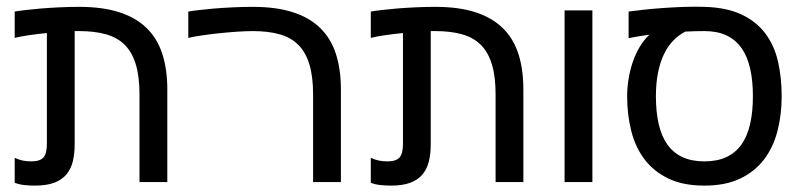

<svg xmlns="http://www.w3.org/2000/svg" viewBox="-20 -550 2420 580"><path d="M24.4 -73.2Q35.6 -67.9 47.6 -65.2Q59.6 -62.5 74.7 -62.5Q100.6 -62.5 111.1 -74.2Q121.6 -85.9 121.6 -115.2V-450.2Q91.8 -447.3 65.7 -443.4Q39.6 -439.5 24.4 -435.5V-515.1Q35.2 -517.1 55.7 -519.5Q76.2 -522 102.3 -524.2Q128.4 -526.4 158.4 -527.8Q188.5 -529.3 219.2 -529.3Q289.6 -529.3 339.8 -513.2Q390.1 -497.1 422.6 -465.6Q455.1 -434.1 470.2 -387.5Q485.4 -340.8 485.4 -279.8V0H401.4V-264.6Q401.4 -318.4 390.4 -355Q379.4 -391.6 357.2 -414.1Q335 -436.5 300.5 -446.3Q266.1 -456.1 219.2 -456.1H205.6V-115.2Q205.6 -85.9 200 -62.7Q194.3 -39.6 180.7 -23.2Q167 -6.8 143.8 2Q120.6 10.7 85.4 10.7Q69.8 10.7 53.5 9Q37.1 7.3 24.4 2Z M743.7 -456.1Q721.7 -456.1 693.8 -454.1Q666 -452.1 638.7 -449.2Q611.3 -446.3 587.2 -442.6Q563 -439 548.8 -435.5V-515.1Q559.6 -517.1 580.1 -519.5Q600.6 -522 626.7 -524.2Q652.8 -526.4 682.9 -527.8Q712.9 -529.3 743.7 -529.3Q814 -529.3 864.3 -513.2Q914.6 -497.1 947 -465.6Q979.5 -434.1 994.6 -387.5Q1009.8 -340.8 1009.8 -279.8V0H925.8V-264.6Q925.8 -318.4 914.8 -355Q903.8 -391.6 881.6 -414.1Q859.4 -436.5 825 -446.3Q790.5 -456.1 743.7 -456.1Z M1100.1 -73.2Q1111.3 -67.9 1123.3 -65.2Q1135.3 -62.5 1150.4 -62.5Q1176.3 -62.5 1186.8 -74.2Q1197.3 -85.9 1197.3 -115.2V-450.2Q1167.5 -447.3 1141.4 -443.4Q1115.2 -439.5 1100.1 -435.5V-515.1Q1110.8 -517.1 1131.3 -519.5Q1151.9 -522 1178 -524.2Q1204.1 -526.4 1234.1 -527.8Q1264.2 -529.3 1294.9 -529.3Q1365.2 -529.3 1415.5 -513.2Q1465.8 -497.1 1498.3 -465.6Q1530.8 -434.1 1545.9 -387.5Q1561 -340.8 1561 -279.8V0H1477.1V-264.6Q1477.1 -318.4 1466.1 -355Q1455.1 -391.6 1432.9 -414.1Q1410.6 -436.5 1376.2 -446.3Q1341.8 -456.1 1294.9 -456.1H1281.2V-115.2Q1281.2 -85.9 1275.6 -62.7Q1270 -39.6 1256.3 -23.2Q1242.7 -6.8 1219.5 2Q1196.3 10.7 1161.1 10.7Q1145.5 10.7 1129.2 9Q1112.8 7.3 1100.1 2Z M1769.5 -518.6V0H1685.5V-518.6Z M1878.9 -434.6V-515.1Q1897.5 -517.6 1923.6 -520.5Q1949.7 -523.4 1980 -525.6Q2010.3 -527.8 2043.2 -529.1Q2076.2 -530.3 2107.9 -529.3Q2175.8 -527.3 2220.7 -505.9Q2265.6 -484.4 2292.5 -448.2Q2319.3 -412.1 2330.3 -363.8Q2341.3 -315.4 2341.3 -259.3Q2341.3 -203.1 2328.6 -154.1Q2315.9 -105 2288.1 -68.4Q2260.3 -31.7 2215.8 -10.5Q2171.4 10.7 2107.9 10.7Q2043.9 10.7 1999.5 -10.5Q1955.1 -31.7 1927.2 -68.4Q1899.4 -105 1887 -154.1Q1874.5 -203.1 1874.5 -259.3Q1874.5 -284.2 1878.7 -310.5Q1882.8 -336.9 1891.1 -361.6Q1899.4 -386.2 1912.1 -407.7Q1924.8 -429.2 1941.9 -445.3Q1926.3 -442.9 1910.4 -440.4Q1894.5 -438 1878.9 -434.6ZM1961.4 -259.3Q1961.4 -212.4 1969.7 -175.8Q1978 -139.2 1995.6 -114Q2013.2 -88.9 2041 -75.7Q2068.8 -62.5 2107.9 -62.5Q2147 -62.5 2174.8 -75.7Q2202.6 -88.9 2220.2 -114Q2237.8 -139.2 2246.1 -175.8Q2254.4 -212.4 2254.4 -259.3Q2254.4 -306.2 2246.1 -342.8Q2237.8 -379.4 2220.2 -404.5Q2202.6 -429.7 2174.8 -442.9Q2147 -456.1 2107.9 -456.1Q2078.6 -456.1 2050.3 -454.6Q2030.3 -444.3 2013.9 -427.5Q1997.6 -410.6 1985.8 -386.5Q1974.1 -362.3 1967.8 -330.6Q1961.4 -298.8 1961.4 -259.3Z"/></svg>

Font: Arian AMU
Style: Regular
Weight: 400
Designer: Ruben Hakobyan (Tarumian)
Foundry: Ruben Hakobyan (Tarumian)
Version: Version 4.003